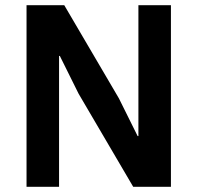

<svg xmlns="http://www.w3.org/2000/svg" viewBox="-20 -718 759 738"><path d="M282 -358 210 -503H207V0H82V-698H227L437 -340L509 -195H512V-698H637V0H492Z"/></svg>

Font: IBM Plex Sans Arabic SmBld
Style: Regular
Weight: 600
Designer: Mike Abbink, Paul van der Laan, Pieter van Rosmalen, Wael Morcos, Khajak Apelian
Foundry: Bold Monday
Version: Version 1.005